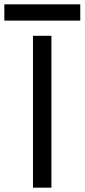

<svg xmlns="http://www.w3.org/2000/svg" viewBox="-72 -865 390 885"><path d="M80 -700V0H165V-700ZM-52 -770H298V-845H-52Z"/></svg>

Font: Jost* Book
Style: Regular
Weight: 400
Version: Version 3.000